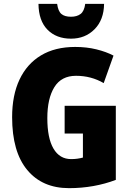

<svg xmlns="http://www.w3.org/2000/svg" viewBox="-20 -968 677 998"><path d="M316 -418H582V-33Q527 -12 465.5 -1Q404 10 339 10Q200 10 121.5 -84.5Q43 -179 43 -359Q43 -473 81.5 -554.5Q120 -636 193 -680Q266 -724 371 -724Q430 -724 481 -711.5Q532 -699 570 -679L519 -536Q454 -574 375 -574Q299 -574 262.5 -515Q226 -456 226 -354Q226 -250 258 -195.5Q290 -141 350 -141Q382 -141 411 -149V-274H316ZM521 -948Q520 -865 471.5 -816Q423 -767 349 -767Q273 -767 227 -813.5Q181 -860 180 -948H277Q282 -910 299 -895.5Q316 -881 349 -881Q380 -881 399 -895.5Q418 -910 423 -948Z"/></svg>

Font: Noto Sans Thai Cond Blk
Style: Regular
Weight: 900
Width: 3
Designer: Monotype Design Team
Foundry: Monotype Imaging Inc.
Version: Version 2.002; ttfautohint (v1.8.4.7-5d5b)